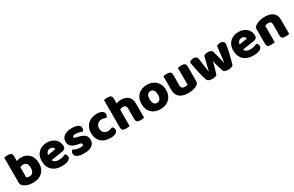

<svg xmlns="http://www.w3.org/2000/svg" viewBox="192 -2093 5417 3542"><g transform="rotate(-30 2900.5 -322.0)"><path d="M322 -501Q371 -501 414.5 -484.5Q458 -468 490 -436Q522 -404 540.5 -356Q559 -308 559 -245Q559 -182 539.5 -133.5Q520 -85 485 -52Q450 -19 399.5 -1.5Q349 16 288 16Q222 16 176 0.5Q130 -15 98 -38Q54 -69 54 -118V-652Q65 -655 85.5 -658Q106 -661 130 -661Q180 -661 202 -644.5Q224 -628 224 -581V-482Q244 -490 268.5 -495.5Q293 -501 322 -501ZM290 -368Q270 -368 253.5 -363Q237 -358 223 -350V-133Q234 -127 249.5 -122.5Q265 -118 286 -118Q331 -118 358 -150Q385 -182 385 -245Q385 -309 359.5 -338.5Q334 -368 290 -368Z M788 -176Q802 -140 835 -125.5Q868 -111 909 -111Q951 -111 989 -121.5Q1027 -132 1050 -146Q1066 -136 1077 -118Q1088 -100 1088 -80Q1088 -55 1074 -37Q1060 -19 1034.5 -7Q1009 5 974 10.5Q939 16 897 16Q838 16 787.5 -0.5Q737 -17 700 -50Q663 -83 642 -133Q621 -183 621 -250Q621 -316 642.5 -363.5Q664 -411 699.5 -441.5Q735 -472 780 -486.5Q825 -501 872 -501Q925 -501 968.5 -485Q1012 -469 1043.5 -441Q1075 -413 1092 -374Q1109 -335 1109 -289Q1109 -255 1090 -237Q1071 -219 1037 -214ZM873 -377Q835 -377 809.5 -354Q784 -331 779 -289L949 -317Q948 -327 943 -337.5Q938 -348 929 -357Q920 -366 906 -371.5Q892 -377 873 -377Z M1601 -145Q1601 -69 1544 -26Q1487 17 1376 17Q1334 17 1298 11Q1262 5 1236.5 -7.5Q1211 -20 1196.5 -39Q1182 -58 1182 -84Q1182 -108 1192 -124.5Q1202 -141 1216 -152Q1245 -136 1282.5 -123.5Q1320 -111 1369 -111Q1400 -111 1416.5 -120Q1433 -129 1433 -144Q1433 -158 1421 -166Q1409 -174 1381 -179L1351 -185Q1264 -202 1221.5 -238.5Q1179 -275 1179 -343Q1179 -380 1195 -410Q1211 -440 1240 -460Q1269 -480 1309.5 -491Q1350 -502 1399 -502Q1436 -502 1468.5 -496.5Q1501 -491 1525 -480Q1549 -469 1563 -451.5Q1577 -434 1577 -410Q1577 -387 1568.5 -370.5Q1560 -354 1547 -343Q1539 -348 1523 -353.5Q1507 -359 1488 -363.5Q1469 -368 1449.5 -371Q1430 -374 1414 -374Q1381 -374 1363 -366.5Q1345 -359 1345 -343Q1345 -332 1355 -325Q1365 -318 1393 -312L1424 -305Q1520 -283 1560.5 -244.5Q1601 -206 1601 -145Z M1962 -367Q1937 -367 1914.5 -359Q1892 -351 1875.5 -335Q1859 -319 1849 -295.5Q1839 -272 1839 -241Q1839 -179 1874 -149Q1909 -119 1961 -119Q1991 -119 2014 -126.5Q2037 -134 2054 -142Q2073 -128 2082.5 -112Q2092 -96 2092 -73Q2092 -33 2052.5 -9Q2013 15 1940 15Q1877 15 1826.5 -1.5Q1776 -18 1740.5 -50.5Q1705 -83 1686 -130.5Q1667 -178 1667 -241Q1667 -307 1688.5 -356Q1710 -405 1747 -437Q1784 -469 1832.5 -485Q1881 -501 1935 -501Q2007 -501 2046 -475Q2085 -449 2085 -408Q2085 -389 2076 -372.5Q2067 -356 2055 -344Q2038 -352 2014 -359.5Q1990 -367 1962 -367Z M2657 -1Q2646 2 2625.5 5Q2605 8 2581 8Q2531 8 2509 -8.5Q2487 -25 2487 -72V-294Q2487 -335 2466.5 -351.5Q2446 -368 2416 -368Q2396 -368 2379.5 -363Q2363 -358 2349 -350V-1Q2338 2 2317.5 5Q2297 8 2273 8Q2223 8 2201 -8.5Q2179 -25 2179 -72V-652Q2190 -655 2210.5 -658Q2231 -661 2255 -661Q2305 -661 2327 -644.5Q2349 -628 2349 -581V-482Q2369 -490 2394 -495.5Q2419 -501 2448 -501Q2547 -501 2602 -451.5Q2657 -402 2657 -304V-1Z M3265 -243Q3265 -183 3246.5 -135Q3228 -87 3193.5 -53.5Q3159 -20 3111 -2Q3063 16 3003 16Q2943 16 2895 -1.5Q2847 -19 2812.5 -52.5Q2778 -86 2759.5 -134Q2741 -182 2741 -243Q2741 -302 2760 -350Q2779 -398 2813.5 -431.5Q2848 -465 2896 -483Q2944 -501 3003 -501Q3062 -501 3110 -482.5Q3158 -464 3192.5 -430.5Q3227 -397 3246 -349Q3265 -301 3265 -243ZM3003 -368Q2961 -368 2938 -335.5Q2915 -303 2915 -243Q2915 -180 2938 -148.5Q2961 -117 3003 -117Q3045 -117 3068 -149Q3091 -181 3091 -243Q3091 -303 3068 -335.5Q3045 -368 3003 -368Z M3348 -484Q3359 -487 3379.5 -490Q3400 -493 3424 -493Q3474 -493 3496 -476.5Q3518 -460 3518 -413V-193Q3518 -152 3538 -134.5Q3558 -117 3596 -117Q3619 -117 3633.5 -121Q3648 -125 3656 -129V-484Q3667 -487 3687.5 -490Q3708 -493 3732 -493Q3782 -493 3804 -476.5Q3826 -460 3826 -413V-104Q3826 -54 3784 -29Q3749 -7 3700.5 4.5Q3652 16 3595 16Q3541 16 3495.5 4Q3450 -8 3417 -33Q3384 -58 3366 -97.5Q3348 -137 3348 -193Z M4278 -273Q4271 -238 4261 -200.5Q4251 -163 4240.5 -128.5Q4230 -94 4221 -64.5Q4212 -35 4207 -17Q4193 -5 4169 2.5Q4145 10 4112 10Q4071 10 4041 -1.5Q4011 -13 4001 -34Q3994 -50 3985 -79Q3976 -108 3966.5 -144.5Q3957 -181 3947.5 -223Q3938 -265 3929.5 -307Q3921 -349 3913.5 -388.5Q3906 -428 3901 -461Q3915 -475 3938.5 -485.5Q3962 -496 3990 -496Q4025 -496 4047.5 -480.5Q4070 -465 4075 -427Q4085 -351 4092 -301.5Q4099 -252 4103.5 -220.5Q4108 -189 4110.5 -172.5Q4113 -156 4115 -146H4119Q4122 -162 4129.5 -192.5Q4137 -223 4147 -262Q4157 -301 4168 -346.5Q4179 -392 4190 -437Q4210 -448 4229.5 -454Q4249 -460 4278 -460Q4313 -460 4338 -449Q4363 -438 4370 -415Q4382 -371 4393 -329.5Q4404 -288 4413 -252.5Q4422 -217 4429 -189.5Q4436 -162 4439 -146H4444Q4455 -223 4465.5 -306Q4476 -389 4485 -475Q4503 -486 4523 -491Q4543 -496 4563 -496Q4598 -496 4621 -481Q4644 -466 4644 -429Q4644 -413 4639 -381.5Q4634 -350 4626 -310Q4618 -270 4607.5 -226Q4597 -182 4586.5 -141.5Q4576 -101 4566.5 -68Q4557 -35 4550 -17Q4536 -5 4507 2.5Q4478 10 4445 10Q4361 10 4346 -32Q4340 -50 4331 -77.5Q4322 -105 4312 -137Q4302 -169 4293 -204.5Q4284 -240 4278 -273Z M4867 -176Q4881 -140 4914 -125.5Q4947 -111 4988 -111Q5030 -111 5068 -121.5Q5106 -132 5129 -146Q5145 -136 5156 -118Q5167 -100 5167 -80Q5167 -55 5153 -37Q5139 -19 5113.5 -7Q5088 5 5053 10.5Q5018 16 4976 16Q4917 16 4866.5 -0.5Q4816 -17 4779 -50Q4742 -83 4721 -133Q4700 -183 4700 -250Q4700 -316 4721.5 -363.5Q4743 -411 4778.5 -441.5Q4814 -472 4859 -486.5Q4904 -501 4951 -501Q5004 -501 5047.5 -485Q5091 -469 5122.5 -441Q5154 -413 5171 -374Q5188 -335 5188 -289Q5188 -255 5169 -237Q5150 -219 5116 -214ZM4952 -377Q4914 -377 4888.5 -354Q4863 -331 4858 -289L5028 -317Q5027 -327 5022 -337.5Q5017 -348 5008 -357Q4999 -366 4985 -371.5Q4971 -377 4952 -377Z M5748 -1Q5737 2 5716.5 5Q5696 8 5672 8Q5622 8 5600 -8.5Q5578 -25 5578 -72V-308Q5578 -339 5559.5 -353.5Q5541 -368 5511 -368Q5491 -368 5473.5 -363Q5456 -358 5440 -350V-1Q5429 2 5408.5 5Q5388 8 5364 8Q5314 8 5292 -8.5Q5270 -25 5270 -72V-373Q5270 -400 5281.5 -417Q5293 -434 5313 -448Q5347 -472 5398.5 -486.5Q5450 -501 5513 -501Q5626 -501 5687 -451.5Q5748 -402 5748 -313Z"/></g></svg>

Font: Baloo Tammudu 2 ExtraBold
Style: Regular
Weight: 800
Designer: Maithili Shingre, Omkar Shende and Ek Type
Foundry: Ek Type
Version: Version 1.640;hotconv 1.0.111;makeotfexe 2.5.65597; ttfautoh